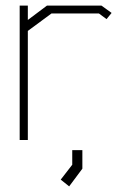

<svg xmlns="http://www.w3.org/2000/svg" viewBox="-20 -498 457 683"><path d="M359 -430 332 -450H163L79 -388V0H50V-478H79V-427L147 -478H341L377 -452ZM196 141 237 88V36H273V102L226 165Z"/></svg>

Font: Turret Road ExtraLight
Style: Regular
Weight: 275
Designer: Noponies
Foundry: Noponies
Version: Version 1.001; ttfautohint (v1.8)